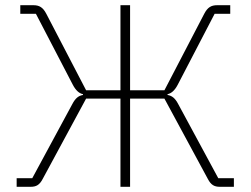

<svg xmlns="http://www.w3.org/2000/svg" viewBox="-20 -718 963 738"><path d="M44 -33H104L258 -318C270 -341 282 -350 299 -353V-356C284 -359 271 -371 260 -392L118 -665H58V-698H108C131 -698 145 -690 158 -665L311 -371H443V-698H480V-371H612L765 -665C778 -690 792 -698 815 -698H865V-665H805L663 -392C652 -371 639 -359 624 -356V-353C641 -350 653 -341 665 -318L819 -33H879V0H825C804 0 791 -7 779 -30L612 -339H480V0H443V-339H311L144 -30C132 -7 119 0 98 0H44Z"/></svg>

Font: Plexus Sans ExtraLight
Style: Regular
Weight: 250
Version: Version 2.001;PS 002.001;hotconv 1.0.70;makeotf.lib2.5.58329